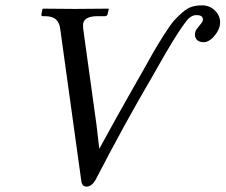

<svg xmlns="http://www.w3.org/2000/svg" viewBox="-20 -678 834 710"><path d="M727.1 -658.2Q758.3 -658.2 778.6 -635Q798.8 -611.8 792.5 -582Q788.1 -562 770 -542Q752 -522 732.9 -522Q714.8 -522 706.5 -532.5Q698.2 -543 702.1 -560.1Q704.1 -567.9 716.1 -581.5Q728 -595.2 730 -602.1Q731.9 -610.4 726.8 -616.2Q721.7 -622.1 706.1 -622.1Q691.9 -622.1 679.4 -611.3Q667 -600.6 633.8 -549.1Q600.6 -497.6 541 -391.1Q441.9 -222.7 332.5 -11.2Q318.4 11.7 300.3 12.2Q282.7 12.2 280.3 -11.2L202.6 -571.8Q199.7 -594.7 186.5 -606.4Q173.3 -618.2 145.5 -618.2H139.2Q130.9 -618.2 133.3 -626L137.2 -645L139.2 -646Q216.8 -645 255.9 -645L380.4 -646L382.3 -645L377.9 -626Q376 -618.2 368.2 -618.2H341.3Q293.5 -618.2 287.6 -591.8Q286.6 -587.9 287.6 -571.8L336.9 -215.8L347.2 -127.9Q373 -175.8 411.4 -244.4Q449.7 -313 475.1 -357.4L500.5 -401.9Q531.7 -458 548.3 -486.8Q564.9 -515.6 587.2 -550.5Q609.4 -585.4 623 -601.1Q636.7 -616.7 654.8 -632.3Q672.9 -647.9 689.7 -653.1Q706.5 -658.2 727.1 -658.2Z"/></svg>

Font: Linux Biolinum O
Style: Italic
Weight: 400
Italic angle: -12°
Designer: Philipp H. Poll
Foundry: Philipp H. Poll
Version: Version 1.1.3